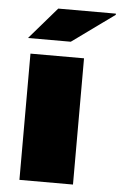

<svg xmlns="http://www.w3.org/2000/svg" viewBox="-52 -763 505 800"><g transform="rotate(5 200.0 -362.5)"><path d="M60 0V-528H284V0ZM44 -592 159 -725H400V-720L223 -592Z"/></g></svg>

Font: Archivo Expanded Black
Style: Regular
Weight: 900
Width: 7
Designer: Hector Gatti
Foundry: Omnibus-Type
Version: Version 2.001